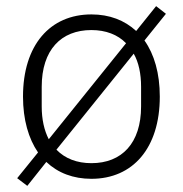

<svg xmlns="http://www.w3.org/2000/svg" viewBox="-20 -571 596 626"><path d="M69 35 131 -43C169 -7 219 12 278 12C413 12 501 -88 501 -256C501 -332 483 -394 451 -439L521 -526L489 -551L424 -470C386 -505 337 -524 278 -524C143 -524 55 -424 55 -256C55 -181 73 -119 104 -74L36 10ZM278 -39C231 -39 192 -54 164 -83L416 -396C432 -368 440 -331 440 -288V-224C440 -104 377 -39 278 -39ZM116 -224V-288C116 -408 179 -473 278 -473C325 -473 364 -458 391 -430L139 -117C124 -146 116 -182 116 -224Z"/></svg>

Font: IBM Plex Devanagari Light
Style: Regular
Weight: 300
Designer: Mike Abbink, Paul van der Laan, Pieter van Rosmalen, Erin McLaughlin
Foundry: Bold Monday
Version: Version 1.0